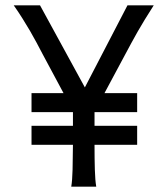

<svg xmlns="http://www.w3.org/2000/svg" viewBox="-20 -697 626 717"><path d="M97.7 -349.1H217.3L139.6 -494.1Q127.4 -517.1 116 -538.8Q104.5 -560.5 91.6 -582.5Q78.6 -604.5 64 -627.9Q49.3 -651.4 31.2 -677.2H129.4L296.9 -370.6L456.1 -677.2H554.2Q535.2 -647.9 520.8 -624Q506.3 -600.1 494.1 -578.9Q481.9 -557.6 470.9 -537.1Q460 -516.6 447.8 -494.1L370.1 -349.1H492.2V-278.3H333V-227.1H492.2V-156.2H333Q333 -103.5 334.2 -63.2Q335.4 -22.9 339.4 0H246.1Q250 -22.9 251 -63.2Q252 -103.5 252.4 -156.2H97.7V-227.1H252.4V-278.3H97.7Z"/></svg>

Font: Andika
Style: Regular
Weight: 400
Designer: Victor Gaultney, Annie Olsen, Julie Remington, Don Collingsworth, Eric Hays
Foundry: SIL International
Version: Version 1.001